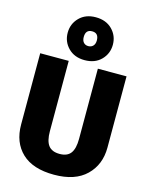

<svg xmlns="http://www.w3.org/2000/svg" viewBox="-146 -1094 938 1203"><g transform="rotate(15 323.5 -492.5)"><path d="M323 -1003Q390 -1003 430 -962.5Q470 -922 470 -864Q470 -806 430 -765.5Q390 -725 323 -725Q257 -725 217 -765.5Q177 -806 177 -864Q177 -922 217 -962.5Q257 -1003 323 -1003ZM323 -912Q281 -912 281 -864Q281 -841 292.5 -828.5Q304 -816 323 -816Q342 -816 354 -828.5Q366 -841 366 -864Q366 -912 323 -912ZM604 -695V-233Q604 -122 532 -52Q460 18 324 18Q186 18 115 -49.5Q44 -117 44 -233V-695H229V-239Q229 -176 251.5 -146.5Q274 -117 324 -117Q374 -117 396 -147Q418 -177 418 -239V-695Z"/></g></svg>

Font: FiraGO ExtraBold
Style: Regular
Weight: 800
Designer: bBox Type
Foundry: bBox Type GmbH
Version: Version 1.001;PS 001.001;hotconv 1.0.88;makeotf.lib2.5.64775